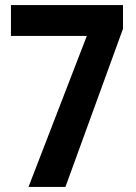

<svg xmlns="http://www.w3.org/2000/svg" viewBox="-20 -734 534 754"><path d="M92 0 321 -593H23V-714H463V-621L237 0Z"/></svg>

Font: Noto Sans Gujarati Condensed
Style: Bold
Weight: 700
Width: 3
Designer: Jelle Bosma - Monotype Design Team, Universal Thirst
Foundry: Monotype Imaging Inc.
Version: Version 2.106; ttfautohint (v1.8.4.7-5d5b)